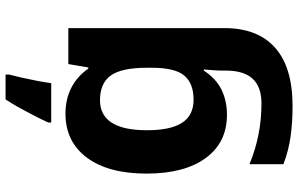

<svg xmlns="http://www.w3.org/2000/svg" viewBox="-206 -600 1046 673"><g transform="rotate(-90 316.5 -263.0)"><path d="M255 -556Q305 -556 345 -536Q385 -516 413 -476H417L429 -546H555V1Q555 118 486 179Q417 240 282 240Q224 240 174.5 233Q125 226 78 208V89Q179 131 291 131Q349 131 377.5 100Q406 69 406 7V-4Q406 -21 407.5 -39Q409 -57 410 -71H406Q378 -28 339 -9Q300 10 251 10Q154 10 99.5 -64.5Q45 -139 45 -272Q45 -406 101 -481Q157 -556 255 -556ZM302 -435Q250 -435 223.5 -394Q197 -353 197 -270Q197 -188 223 -147.5Q249 -107 304 -107Q361 -107 388.5 -139.5Q416 -172 416 -253V-271Q416 -359 389 -397Q362 -435 302 -435ZM392 -753Q387 -734 381 -707.5Q375 -681 370 -654.5Q365 -628 362 -606H224V-616Q234 -638 246.5 -662.5Q259 -687 273.5 -713.5Q288 -740 305 -766H392Z"/></g></svg>

Font: Noto Naskh Arabic
Style: Regular
Weight: 400
Designer: Monotype Design Team, David Williams, Mohamad Dakak and Nizar Qandah
Foundry: Monotype Imaging Inc.
Version: Version 2.013